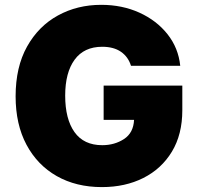

<svg xmlns="http://www.w3.org/2000/svg" viewBox="-20 -757 813 787"><path d="M517 -487.2Q505.3 -524.5 475.5 -544.9Q445.7 -565.3 399.1 -565.3Q324.6 -565.3 285.9 -512.4Q247.2 -459.5 247.2 -365.1Q247.2 -269.2 285.3 -215.6Q323.5 -161.9 399.1 -161.9Q449.6 -161.9 488.3 -187.1Q527 -212.4 529.5 -265.6H404.8V-406.2H727.3V-305.4Q727.3 -206 684.7 -135.5Q642 -65 567.6 -27.5Q493.3 9.9 397.7 9.9Q292.3 9.9 212.7 -35.2Q133.2 -80.3 88.6 -163.7Q44 -247.2 44 -362.2Q44 -482.2 90.9 -566.1Q137.8 -649.9 217.3 -693.5Q296.9 -737.2 394.9 -737.2Q480.8 -737.2 551.5 -705.1Q622.2 -672.9 666.7 -616.7Q711.3 -560.4 718.8 -487.2Z"/></svg>

Font: Inter UI Black
Style: Regular
Weight: 900
Designer: Rasmus Andersson
Foundry: rsms
Version: 3.2;8d6f07862